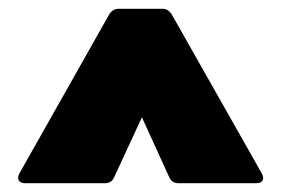

<svg xmlns="http://www.w3.org/2000/svg" viewBox="-20 -754 640 437"><path d="M37 -337Q27 -337 23 -343Q19 -349 24 -359L229 -722Q237 -734 250 -734H350Q363 -734 371 -721L576 -359Q581 -349 577.5 -343Q574 -337 563 -337H386Q371 -337 365 -351L303 -487L240 -351Q234 -337 219 -337Z"/></svg>

Font: LINE Seed Sans Heavy
Style: Regular
Weight: 900
Designer: LINE VX Design & Dalton Maag Ltd & Sandoll Inc
Foundry: Dalton Maag Ltd
Version: Version 1.003